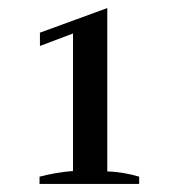

<svg xmlns="http://www.w3.org/2000/svg" viewBox="-20 -732 431 476"><path d="M78 -294C78 -294 78 -276 78 -276C78 -276 325 -276 325 -276C325 -276 325 -294 325 -294C302 -301 275 -306 246 -307C246 -307 246 -712 246 -712C246 -712 79 -651 79 -651C79 -651 79 -618 79 -618C79 -618 161 -649 161 -649C161 -649 161 -308 161 -308C133 -306 105 -301 78 -294Z"/></svg>

Font: BUSH 25 TRIRONG
Style: Regular
Weight: 400
Designer: Katatrad Team
Foundry: CadsonDemak